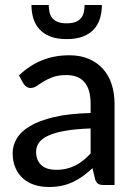

<svg xmlns="http://www.w3.org/2000/svg" viewBox="-20 -738 540 766"><path d="M341.5 -225.5Q282 -223.5 240.5 -216.2Q199 -209 173 -197Q147 -185 135.5 -168.8Q124 -152.5 124 -132.5Q124 -113.5 130.2 -99.8Q136.5 -86 147.2 -77.2Q158 -68.5 172.5 -64.5Q187 -60.5 204 -60.5Q226.5 -60.5 245.2 -65Q264 -69.5 280.5 -77.8Q297 -86 312 -98Q327 -110 341.5 -125.5ZM55.5 -437Q98 -477.5 147.8 -497.5Q197.5 -517.5 257 -517.5Q300.5 -517.5 334 -503.2Q367.5 -489 390.5 -463.5Q413.5 -438 425.2 -402.5Q437 -367 437 -324V0H393.5Q379 0 371.5 -4.8Q364 -9.5 359.5 -22.5L349 -67Q329.5 -49 310.5 -35.2Q291.5 -21.5 270.8 -11.8Q250 -2 226.5 3Q203 8 174.5 8Q144.5 8 118.2 -0.2Q92 -8.5 72.5 -25.5Q53 -42.5 41.8 -68Q30.5 -93.5 30.5 -127.5Q30.5 -157.5 46.8 -185.2Q63 -213 99.8 -235Q136.5 -257 195.8 -271Q255 -285 341.5 -287V-324Q341.5 -381.5 317 -410Q292.5 -438.5 245 -438.5Q213 -438.5 191.2 -430.5Q169.5 -422.5 153.8 -412.8Q138 -403 126.2 -395Q114.5 -387 102 -387Q92 -387 84.8 -392.5Q77.5 -398 73 -405.5ZM246 -582Q206.5 -582 179.8 -592.8Q153 -603.5 136.5 -622.2Q120 -641 112.8 -665.5Q105.5 -690 105.5 -718H174.5Q174.5 -702 177.8 -688.5Q181 -675 189.2 -665.2Q197.5 -655.5 211.2 -650.2Q225 -645 246 -645Q267 -645 280.8 -650.2Q294.5 -655.5 302.8 -665.2Q311 -675 314.2 -688.5Q317.5 -702 317.5 -718H386.5Q386.5 -690 379.2 -665.5Q372 -641 355.5 -622.2Q339 -603.5 312.2 -592.8Q285.5 -582 246 -582Z"/></svg>

Font: Lato 2
Style: Regular
Weight: 500
Designer: Lukasz Dziedzic with Adam Twardoch and Botio Nikoltchev
Foundry: tyPoland Lukasz Dziedzic
Version: Version 2.015; 2015-08-06; http://www.latofonts.com/